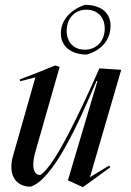

<svg xmlns="http://www.w3.org/2000/svg" viewBox="-20 -756 541 792"><path d="M322 16 435 -66 430 -73 351 -25 480 -468 390 -474C314 -302 206 -70 146 -34C117 -34 109 -72 126 -130L226 -480L208 -486L151 -463L61 -428L64 -421L126 -437L34 -114C12 -39 42 14 106 14C198 -14 302 -242 378 -422H382L260 -12ZM338 -531C406 -551 436 -598 436 -650C436 -702 398 -736 330 -736C270 -716 231 -671 231 -619C231 -567 270 -531 338 -531ZM330 -551C284 -551 255 -582 255 -629C255 -681 289 -716 336 -716C382 -716 412 -686 412 -638C412 -587 378 -551 330 -551Z"/></svg>

Font: Mazius Display Extra italic
Style: Regular
Weight: 400
Italic angle: -17°
Designer: Alberto Casagrande & Collletttivo
Foundry: Collletttivo
Version: Version 2.000;Glyphs 3.2 (3217)